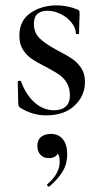

<svg xmlns="http://www.w3.org/2000/svg" viewBox="-20 -418 378 714"><path d="M193 -231Q228 -213 248 -199.5Q268 -186 282 -165Q296 -144 296 -113Q296 -62 257.5 -25.5Q219 11 152 11Q100 11 54 -18Q48 -24 48 -30L46 -114Q46 -117 51.5 -117.5Q57 -118 58 -116Q76 -66 108.5 -37Q141 -8 181 -8Q209 -8 224.5 -22Q240 -36 240 -63Q240 -91 228 -110.5Q216 -130 198.5 -141.5Q181 -153 151 -169Q117 -186 98 -199Q79 -212 65.5 -233Q52 -254 52 -285Q52 -341 93 -369.5Q134 -398 191 -398Q230 -398 267 -383Q276 -380 276 -372Q276 -350 275 -338L274 -294Q274 -291 268 -291Q262 -291 262 -294Q262 -314 246 -334Q230 -354 205.5 -366Q181 -378 156 -378Q133 -378 119.5 -366.5Q106 -355 106 -329Q106 -296 128 -275Q150 -254 193 -231ZM162 276Q158 276 156 272.5Q154 269 156 267Q202 228 202 184Q202 163 195.5 154Q189 145 177 142L198 132Q199 151 189.5 160.5Q180 170 161 170Q142 170 130.5 157.5Q119 145 119 125Q119 102 133 91Q147 80 169 80Q198 80 214 100Q230 120 230 156Q230 191 213 219.5Q196 248 164 275Z"/></svg>

Font: Cormorant Infant Medium
Style: Regular
Weight: 500
Designer: Christian Thalmann (Catharsis Fonts)
Foundry: Catharsis Fonts
Version: Version 4.000